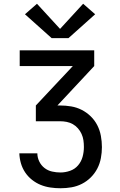

<svg xmlns="http://www.w3.org/2000/svg" viewBox="-20 -788 640 1023"><path d="M302 215Q275 215 248 211Q221 207 196.5 197Q172 187 150.5 170Q129 153 114 130.5Q99 108 91.5 82Q84 56 83 29H179Q179 51 189 72Q199 93 217 107Q235 121 257.5 126Q280 131 302 131Q328 131 353.5 122Q379 113 396 93Q413 73 420 47.5Q427 22 427 -5Q427 -23 424.5 -40.5Q422 -58 414.5 -74.5Q407 -91 395 -104.5Q383 -118 368 -126.5Q353 -135 335.5 -138.5Q318 -142 300 -142H171V-226L368 -436H85V-520H482V-436L286 -226H300Q330 -226 359.5 -221Q389 -216 415.5 -202.5Q442 -189 463.5 -168Q485 -147 498.5 -120.5Q512 -94 517.5 -64Q523 -34 523 -4Q523 25 517.5 54.5Q512 84 498.5 110Q485 136 464 157Q443 178 416.5 191.5Q390 205 361 210Q332 215 302 215ZM255 -585 113 -712 177 -768 300 -634 423 -768 487 -712 345 -585Z"/></svg>

Font: Iosevka SS04 Medium Extended
Style: Regular
Weight: 500
Width: 7
Monospace: yes
Designer: Belleve Invis
Foundry: Belleve Invis
Version: Version 19.0.0; ttfautohint (v1.8.4)